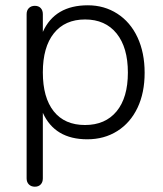

<svg xmlns="http://www.w3.org/2000/svg" viewBox="-20 -517 613 722"><path d="M418.5 -98.4Q460.9 -149.9 460.9 -244.1Q460.9 -338.4 418.5 -391.1Q376 -443.8 300 -443.8Q224.1 -443.8 182.6 -391.8Q141.1 -339.8 141.1 -244.9Q141.1 -149.9 182.1 -98.4Q223.1 -46.9 299.6 -46.9Q376 -46.9 418.5 -98.4ZM141.1 -397Q186 -497.1 310.5 -497.1Q372.1 -497.1 421.1 -465.6Q470.2 -434.1 497.1 -376.5Q523.9 -318.8 523.9 -243.4Q523.9 -168 497.1 -111.6Q470.2 -55.2 421.1 -24.2Q372.1 6.8 308.1 6.8Q186 6.8 141.1 -92.8V153.8Q141.1 168 133.1 176.5Q125 185.1 111.1 185.1Q97.2 185.1 88.6 176.5Q80.1 168 80.1 153.8V-463.9Q80.1 -478 88.6 -486.6Q97.2 -495.1 111.1 -495.1Q125 -495.1 133.1 -486.6Q141.1 -478 141.1 -463.9Z"/></svg>

Font: Nunito-Light
Style: Regular
Weight: 300
Designer: Vernon Adams
Foundry: newtypography
Version: Version 3.000